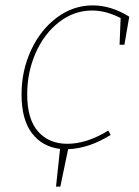

<svg xmlns="http://www.w3.org/2000/svg" viewBox="-20 -548 518 713"><path d="M460 -486 442 -382H424L428 -481Q373 -509 322 -509Q255 -509 199.5 -466Q144 -423 112.5 -351.5Q81 -280 81 -198Q81 -105 121.5 -59.5Q162 -14 230 -14Q302 -14 382 -63L391 -47Q311 3 233 6L204 145H188L203 5Q137 -3 98.5 -53.5Q60 -104 60 -197Q60 -286 95.5 -362Q131 -438 191.5 -483Q252 -528 324 -528Q393 -528 460 -486Z"/></svg>

Font: Bitter Pro Thin
Style: Italic
Weight: 250
Italic angle: -9°
Designer: Sol Matas, and Bitter project Authors
Foundry: Sol Matas
Version: Version 1.010